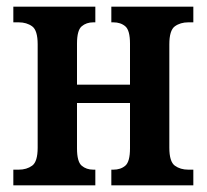

<svg xmlns="http://www.w3.org/2000/svg" viewBox="-20 -556 620 576"><path d="M20 0V-47H36Q60 -47 76.5 -59Q93 -71 93 -113V-423Q93 -465 76.5 -477Q60 -489 36 -489H20V-536H266V-489H260Q239 -489 225 -477Q211 -465 211 -425V-302H370V-425Q370 -465 356 -477Q342 -489 320 -489H314V-536H560V-489H545Q521 -489 504.5 -477Q488 -465 488 -423V-113Q488 -71 504.5 -59Q521 -47 545 -47H560V0H314V-47H320Q342 -47 356 -59Q370 -71 370 -111V-247H211V-111Q211 -71 225 -59Q239 -47 260 -47H266V0Z"/></svg>

Font: Noto Serif Condensed SemiBold
Style: Regular
Weight: 600
Width: 3
Designer: Monotype Design Team
Foundry: Monotype Imaging Inc.
Version: Version 2.013